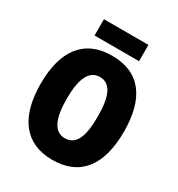

<svg xmlns="http://www.w3.org/2000/svg" viewBox="-208 -1028 1090 1174"><g transform="rotate(30 337.0 -441.5)"><path d="M495 -893H181V-778H495ZM631 -358C631 -593 535 -725 337 -725C141 -725 43 -592 43 -359C43 -124 142 10 337 10C535 10 631 -124 631 -358ZM227 -358C227 -500 262 -575 337 -575C413 -575 446 -502 446 -358C446 -214 414 -143 337 -143C262 -143 227 -217 227 -358Z"/></g></svg>

Font: Noto Sans Thai Looped Condensed Black
Style: Regular
Weight: 900
Width: 3
Designer: Sasikarn Vongin, Ben Mitchell
Foundry: The Fontpad Ltd
Version: Version 1.001